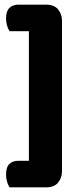

<svg xmlns="http://www.w3.org/2000/svg" viewBox="-20 -677 348 824"><path d="M21 127Q15 118 10.5 103.5Q6 89 6 72Q6 40 20.5 26.5Q35 13 58 13H104V-543H21Q15 -552 10.5 -566.5Q6 -581 6 -598Q6 -629 20.5 -643Q35 -657 58 -657H177Q213 -657 229.5 -636.5Q246 -616 246 -588V58Q246 86 229.5 106.5Q213 127 177 127Z"/></svg>

Font: Baloo 2
Style: Bold
Weight: 700
Designer: Sarang Kulkarni and Ek Type
Foundry: Ek Type
Version: Version 1.640;hotconv 1.0.111;makeotfexe 2.5.65597; ttfautoh